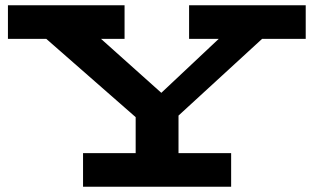

<svg xmlns="http://www.w3.org/2000/svg" viewBox="-20 -706 1186 726"><path d="M655 -269V-127H854V0H294V-127H493V-263L155 -559H10V-686H451V-559H362L590 -355L807 -559H695V-686H1136V-559H971Z"/></svg>

Font: BioRhyme Expanded ExtraBold
Style: Regular
Weight: 800
Width: 7
Designer: Aoife Mooney
Foundry: Aoife Mooney Type
Version: Version 1.001